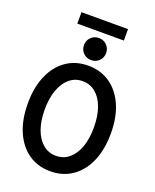

<svg xmlns="http://www.w3.org/2000/svg" viewBox="-186 -1145 1014 1257"><g transform="rotate(20 321.5 -516.5)"><path d="M320.8 7.8Q233.4 7.8 168.5 -37.6Q103.5 -83 67.9 -165.8Q32.2 -248.5 32.2 -360.4Q32.2 -472.2 67.9 -554.4Q103.5 -636.7 168.5 -682.1Q233.4 -727.5 320.8 -727.5Q408.7 -727.5 473.9 -682.1Q539.1 -636.7 575 -554.4Q610.8 -472.2 610.8 -360.4Q610.8 -248.5 575 -165.8Q539.1 -83 473.9 -37.6Q408.7 7.8 320.8 7.8ZM321.8 -100.1Q374 -100.1 412.6 -132.3Q451.2 -164.6 472.2 -222.9Q493.2 -281.2 492.7 -360.4Q492.7 -439.5 471.4 -497.6Q450.2 -555.7 411.6 -587.6Q373 -619.6 320.8 -619.6Q269 -619.6 230.7 -587.6Q192.4 -555.7 171.1 -497.6Q149.9 -439.5 149.9 -360.4Q149.9 -281.2 171.1 -222.9Q192.4 -164.6 231 -132.3Q269.5 -100.1 321.8 -100.1ZM324.2 -767.6Q291.5 -767.6 269.3 -789.8Q247.1 -812 247.1 -844.7Q247.1 -877 269.3 -899.2Q291.5 -921.4 324.2 -921.4Q356.9 -921.4 379.2 -899.2Q401.4 -877 401.4 -844.7Q401.4 -812 379.2 -789.8Q356.9 -767.6 324.2 -767.6ZM158.2 -961.4V-1041H482.4V-961.4Z"/></g></svg>

Font: Reddit Sans Condensed SemiBold
Style: Regular
Weight: 600
Designer: Stephen Hutchings
Foundry: Reddit
Version: Version 1.014